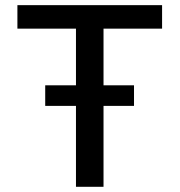

<svg xmlns="http://www.w3.org/2000/svg" viewBox="-20 -718 690 738"><path d="M272 0V-311H153.8V-390.1H272V-607.9H46.9V-698.2H603V-607.9H377.9V-390.1H495.1V-311H377.9V0Z"/></svg>

Font: Azeret Mono
Style: Regular
Weight: 400
Designer: Martin Vácha
Foundry: Displaay
Version: Version 1.002